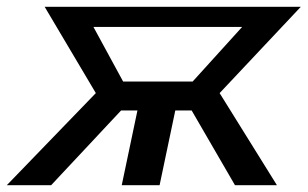

<svg xmlns="http://www.w3.org/2000/svg" viewBox="-58 -543 902 563"><path d="M-38 0 223 -270 73 -523H824L586 -270L754 0H631L504 -219H456L410 0H299L345 -219H297L92 0ZM303 -304H507L652 -464H216Z"/></svg>

Font: Raleway-v4020 SemiBold
Style: Italic
Weight: 600
Italic angle: -12°
Designer: Matt McInerney, Pablo Impallari, Rodrigo Fuenzalida
Foundry: Matt McInerney, Pablo Impallari, Rodrigo Fuenzalida
Version: Version 4.020;PS 004.020;hotconv 1.0.88;makeotf.lib2.5.64775